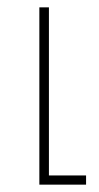

<svg xmlns="http://www.w3.org/2000/svg" viewBox="-20 -502 268 522"><path d="M87 0V-482H113V-25H214V0Z"/></svg>

Font: Noto Sans Armenian Thin
Style: Regular
Weight: 250
Version: Version 2.007